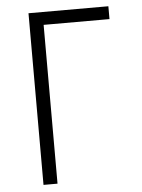

<svg xmlns="http://www.w3.org/2000/svg" viewBox="-53 -777 605 819"><g transform="rotate(-5 250.0 -367.5)"><path d="M100 0V-735H442V-680H160V0Z"/></g></svg>

Font: Iosevka SS18 Light
Style: Regular
Weight: 300
Monospace: yes
Designer: Belleve Invis
Foundry: Belleve Invis
Version: Version 25.1.1; ttfautohint (v1.8.4)